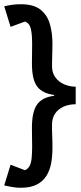

<svg xmlns="http://www.w3.org/2000/svg" viewBox="-25 -726 385 908"><path d="M73 162Q50 162 30 158Q10 154 -5 151L25 53L93 79Q107 73 114.5 59.5Q122 46 124.5 23Q127 0 127 -33Q127 -58 126.5 -78Q126 -98 126 -121Q126 -198 150.5 -232Q175 -266 231 -273V-277Q176 -284 151 -316.5Q126 -349 126 -426Q126 -449 126.5 -470.5Q127 -492 127 -517Q127 -563 121 -589.5Q115 -616 93 -624L25 -599L-5 -696Q10 -700 30 -703Q50 -706 73 -706Q135 -706 167 -680Q199 -654 211 -612Q223 -570 223 -521Q223 -507 222.5 -486.5Q222 -466 221.5 -445.5Q221 -425 221 -412Q221 -382 237 -360Q253 -338 279 -327Q305 -316 333 -316V-233Q302 -233 276.5 -222Q251 -211 236 -189.5Q221 -168 221 -136Q221 -126 221 -111.5Q221 -97 222 -81Q223 -65 223 -50Q223 -35 223 -25Q223 12 217 45.5Q211 79 194.5 105.5Q178 132 148.5 147Q119 162 73 162Z"/></svg>

Font: Kreon
Style: Regular
Weight: 400
Designer: Julia Petretta
Foundry: Julia Petretta and Eli Heuer
Version: Version 2.002